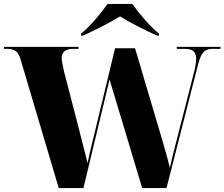

<svg xmlns="http://www.w3.org/2000/svg" viewBox="-26 -951 1135 971"><path d="M384 -781V-771H394C453 -797 539 -842 581 -868C622 -842 709 -797 768 -771H778V-781C730 -819 675 -886 643 -931H518C486 -886 432 -819 384 -781ZM78 -651 271 0H396L528 -549L693 0H816L976 -626C993 -692 1013 -704 1052 -704H1089V-714H868V-704H909C948 -704 966 -690 966 -653C966 -635 962 -611 954 -581L853 -186C847 -163 840 -133 833 -102C824 -139 814 -177 801 -221L657 -707H556L436 -211C433 -199 424 -161 417 -126C401 -191 387 -244 370 -311L298 -589C293 -610 286 -645 286 -656C286 -689 306 -704 346 -704H371V-714H-6V-704H7C46 -704 66 -693 78 -651Z"/></svg>

Font: Noto Serif Display Black
Style: Regular
Weight: 900
Designer: Monotype Design Team
Foundry: Monotype Imaging Inc.
Version: Version 2.009